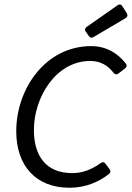

<svg xmlns="http://www.w3.org/2000/svg" viewBox="-20 -841 601 871"><path d="M369.1 -697.3 382.8 -677.7C388.7 -668.9 396.5 -668 404.3 -672.9L549.8 -758.8C558.6 -764.6 560.5 -771.5 555.7 -780.3L535.2 -812.5C530.3 -821.3 521.5 -823.2 513.7 -817.4L373 -718.8C365.2 -712.9 363.3 -705.1 369.1 -697.3ZM53.7 -245.1C53.7 -91.8 140.6 10.7 294.9 10.7C369.1 10.7 427.7 -15.6 474.6 -51.8C482.4 -58.6 482.4 -65.4 476.6 -74.2L459 -97.7C453.1 -106.4 446.3 -107.4 437.5 -101.6C397.5 -73.2 356.4 -55.7 307.6 -55.7C185.5 -55.7 133.8 -137.7 133.8 -251C133.8 -399.4 233.4 -564.5 389.6 -564.5C435.5 -564.5 469.7 -543.9 495.1 -510.7C502 -502.9 508.8 -501 517.6 -507.8L546.9 -530.3C555.7 -537.1 556.6 -543.9 550.8 -552.7C515.6 -597.7 463.9 -631.8 393.6 -631.8C187.5 -631.8 53.7 -439.5 53.7 -245.1Z"/></svg>

Font: Ed Sans Neue
Style: Italic
Weight: 400
Italic angle: -11°
Designer: Stephen Hutchings
Version: Version 1.004;PS 001.004;hotconv 1.0.88;makeotf.lib2.5.64775